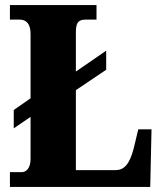

<svg xmlns="http://www.w3.org/2000/svg" viewBox="-20 -734 639 754"><path d="M19 0H570L575 -226H523L505 -151C489 -88 466 -66 435 -66H278V-380L397 -460V-535L278 -453V-605C278 -641 284 -657 316 -657H359V-714H19V-657H58C82 -657 100 -641 100 -602V-348L34 -302V-230L100 -275V-109C100 -73 82 -58 66 -58H19Z"/></svg>

Font: Noto Serif Myanmar Condensed Black
Style: Regular
Weight: 900
Width: 3
Designer: Ben Mitchell and the Monotype Design Team
Foundry: Monotype Imaging Inc.
Version: Version 2.106